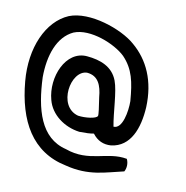

<svg xmlns="http://www.w3.org/2000/svg" viewBox="-124 -696 902 932"><g transform="rotate(15 327.0 -230.0)"><path d="M-9 -214C25 -24 113 110 287 130C408 150 483 111 569 84C577 67 577 42 565 22C463 12 392 86 267 53C136 33 88 -99 68 -255C59 -363 83 -461 156 -503C232 -542 363 -501 418 -456C476 -405 493 -346 509 -253C514 -203 507 -112 462 -112C443 -179 433 -280 409 -330C379 -392 317 -409 250 -409C143 -409 98 -264 137 -159C161 -91 233 -48 308 -45C338 -47 362 -50 379 -55C405 -26 437 -15 474 -21C568 -41 594 -140 591 -244C585 -374 532 -467 448 -526C376 -579 208 -622 113 -574C12 -520 -38 -376 -9 -214ZM282 -119C173 -138 189 -324 271 -332C327 -332 348 -289 358 -232C369 -188 378 -148 376 -143C372 -128 318 -117 282 -119Z"/></g></svg>

Font: Snowfall
Style: OpObl
Weight: 400
Designer: Jasper
Foundry: Cannot Into Space Fonts
Version: Version 0.9